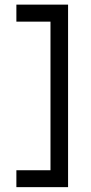

<svg xmlns="http://www.w3.org/2000/svg" viewBox="-20 -738 389 818"><path d="M49.8 -645.8H195.1V-12.7H49.8V59.3H270V-718.3H49.8Z"/></svg>

Font: Estedad-FD-VF Thin
Style: Regular
Weight: 100
Designer: Amin Abedi
Version: Version 5.0